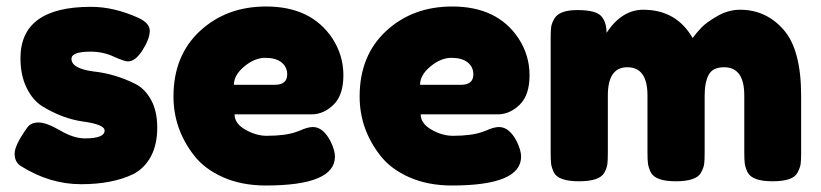

<svg xmlns="http://www.w3.org/2000/svg" viewBox="-20 -558 2526 591"><path d="M44 -47Q25 -59 25 -85Q25 -111 63 -164Q74 -181 98.5 -181Q123 -181 165 -156.5Q207 -132 241 -132Q302 -132 302 -156Q302 -175 235 -184Q172 -193 110 -231Q81 -249 62 -287.5Q43 -326 43 -379Q43 -537 260 -537Q331 -537 406 -503Q441 -487 441 -463Q441 -439 419 -404Q397 -369 374 -369Q362 -369 329.5 -384Q297 -399 259 -399Q200 -399 200 -377Q200 -347 268 -338Q334 -331 396 -300Q425 -286 444.5 -251.5Q464 -217 464 -165Q464 -113 444.5 -76.5Q425 -40 390 -22Q326 9 229.5 9Q133 9 44 -47Z M939 -206H702Q702 -178 735 -159Q768 -140 801 -140Q859 -140 892 -152L903 -156Q927 -167 943 -167Q975 -167 998 -122Q1011 -95 1011 -76Q1011 13 798 13Q724 13 666.5 -12.5Q609 -38 577 -80Q514 -161 514 -261Q514 -387 595.5 -462.5Q677 -538 799 -538Q938 -538 1003 -440Q1037 -388 1037 -326.5Q1037 -265 1006.5 -235.5Q976 -206 939 -206ZM826 -297Q864 -297 864 -329Q864 -352 846.5 -366Q829 -380 796.5 -380Q764 -380 732 -353.5Q700 -327 700 -297Z M1512 -206H1275Q1275 -178 1308 -159Q1341 -140 1374 -140Q1432 -140 1465 -152L1476 -156Q1500 -167 1516 -167Q1548 -167 1571 -122Q1584 -95 1584 -76Q1584 13 1371 13Q1297 13 1239.5 -12.5Q1182 -38 1150 -80Q1087 -161 1087 -261Q1087 -387 1168.5 -462.5Q1250 -538 1372 -538Q1511 -538 1576 -440Q1610 -388 1610 -326.5Q1610 -265 1579.5 -235.5Q1549 -206 1512 -206ZM1399 -297Q1437 -297 1437 -329Q1437 -352 1419.5 -366Q1402 -380 1369.5 -380Q1337 -380 1305 -353.5Q1273 -327 1273 -297Z M1847 -457Q1894 -528 1960 -528Q2062 -528 2112 -441Q2123 -456 2138.5 -472.5Q2154 -489 2188 -508.5Q2222 -528 2258 -528Q2338 -528 2392 -466.5Q2446 -405 2446 -263V-88Q2446 -65 2444.5 -53.5Q2443 -42 2435 -27Q2422 0 2358 0Q2295 0 2281 -28Q2274 -43 2272.5 -54.5Q2271 -66 2271 -89V-264Q2271 -351 2209 -351Q2174 -351 2161.5 -328Q2149 -305 2149 -263V-88Q2149 -64 2147.5 -53Q2146 -42 2138 -27Q2124 0 2060 0Q1997 0 1983 -28Q1976 -43 1974.5 -54.5Q1973 -66 1973 -89V-264Q1973 -351 1911 -351Q1851 -351 1851 -264V-87Q1851 -64 1849.5 -52.5Q1848 -41 1840 -26Q1825 0 1762 0Q1699 0 1685 -27Q1678 -42 1676.5 -53Q1675 -64 1675 -88V-440Q1675 -463 1676.5 -474.5Q1678 -486 1686 -500Q1701 -527 1757 -527Q1813 -527 1830 -509Q1847 -491 1847 -457Z"/></svg>

Font: Fredoka One
Style: Regular
Weight: 400
Version: Version 1.001;April 7, 2020;FontCreator 12.0.0.2522 64-bit